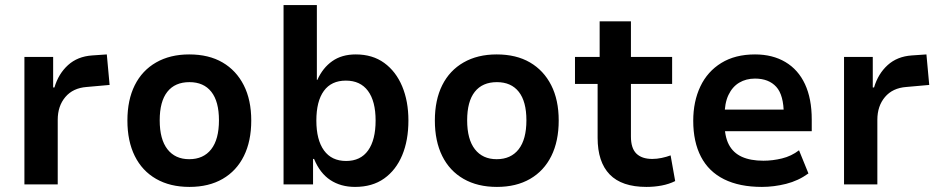

<svg xmlns="http://www.w3.org/2000/svg" viewBox="-20 -725 3699 755"><path d="M76 0V-501H189V-381H194Q210 -435 247.5 -469Q285 -503 342 -507L400 -511L411 -391L321 -383Q267 -379 237 -343.5Q207 -308 207 -254V0Z M725 10Q649 10 594 -21.5Q539 -53 510 -111.5Q481 -170 481 -251Q481 -332 510 -390Q539 -448 594 -479.5Q649 -511 724 -511Q801 -511 855 -479.5Q909 -448 938.5 -390Q968 -332 968 -251Q968 -170 939 -111.5Q910 -53 855.5 -21.5Q801 10 725 10ZM724 -99Q780 -99 810.5 -138Q841 -177 841 -252Q841 -326 811 -364Q781 -402 725 -402Q668 -402 638 -364Q608 -326 608 -252Q608 -177 638.5 -138Q669 -99 724 -99Z M1376 10Q1320 10 1279 -17Q1238 -44 1215 -100H1211V0H1095V-705H1226V-411H1228Q1249 -458 1286.5 -484.5Q1324 -511 1379 -511Q1445 -511 1491 -477.5Q1537 -444 1561.5 -385.5Q1586 -327 1586 -251Q1586 -173 1561.5 -114.5Q1537 -56 1490.5 -23Q1444 10 1376 10ZM1341 -92Q1398 -92 1427.5 -133.5Q1457 -175 1457 -251Q1457 -327 1427 -367.5Q1397 -408 1340 -408Q1283 -408 1253.5 -367.5Q1224 -327 1224 -251Q1224 -175 1254 -133.5Q1284 -92 1341 -92Z M1934 10Q1858 10 1803 -21.5Q1748 -53 1719 -111.5Q1690 -170 1690 -251Q1690 -332 1719 -390Q1748 -448 1803 -479.5Q1858 -511 1933 -511Q2010 -511 2064 -479.5Q2118 -448 2147.5 -390Q2177 -332 2177 -251Q2177 -170 2148 -111.5Q2119 -53 2064.5 -21.5Q2010 10 1934 10ZM1933 -99Q1989 -99 2019.5 -138Q2050 -177 2050 -252Q2050 -326 2020 -364Q1990 -402 1934 -402Q1877 -402 1847 -364Q1817 -326 1817 -252Q1817 -177 1847.5 -138Q1878 -99 1933 -99Z M2522 10Q2425 10 2377.5 -39Q2330 -88 2330 -183V-395H2241V-501H2338V-641H2461V-501H2623V-395H2461V-188Q2461 -142 2482.5 -121Q2504 -100 2545 -100Q2563 -100 2582 -104Q2601 -108 2617 -114L2635 -13Q2611 -1 2582 4.5Q2553 10 2522 10Z M2976 10Q2888 10 2827.5 -20Q2767 -50 2736.5 -108.5Q2706 -167 2706 -250Q2706 -326 2734 -385Q2762 -444 2816.5 -477.5Q2871 -511 2949 -511Q3018 -511 3068.5 -481Q3119 -451 3145.5 -394Q3172 -337 3172 -255V-209H2809V-294H3076L3062 -275Q3062 -351 3032.5 -383.5Q3003 -416 2949 -416Q2914 -416 2887 -400Q2860 -384 2844.5 -351.5Q2829 -319 2829 -267V-243Q2829 -189 2846 -156.5Q2863 -124 2897 -108.5Q2931 -93 2982 -93Q3018 -93 3055 -102Q3092 -111 3122 -134L3159 -43Q3119 -14 3071 -2Q3023 10 2976 10Z M3299 0V-501H3412V-381H3417Q3433 -435 3470.5 -469Q3508 -503 3565 -507L3623 -511L3634 -391L3544 -383Q3490 -379 3460 -343.5Q3430 -308 3430 -254V0Z"/></svg>

Font: Nunito Sans 7pt SemiCondensed
Style: Bold
Weight: 700
Width: 4
Designer: Vernon Adams
Foundry: Vernon Adams
Version: Version 3.101;gftools[0.9.27]